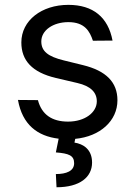

<svg xmlns="http://www.w3.org/2000/svg" viewBox="-20 -573 563 806"><path d="M370 -402 452.4 -402.7C433.9 -500.7 370.7 -552.6 267 -552.6C154.8 -552.6 69.6 -487.2 69.6 -394.9C69.6 -319.6 114.3 -269.2 214.5 -245.7L305.4 -224.4C360.4 -211.6 386.4 -185.4 386.4 -147.7C386.4 -100.9 336.6 -62.5 265.6 -62.5C198.2 -62.5 155.2 -92 139.2 -152.7L55.4 -153.4C73.9 -49.7 137.1 -1.4 226.2 9.2L214.5 66.8C268.5 71 291.2 79.5 291.2 112.2C291.2 144.9 258.5 157.7 214.5 157.7L217.3 213.1C315.3 213.1 366.5 170.5 366.5 109.4C366.5 54 329.5 31.2 292.6 25.6L295.8 9.9C400.2 0 473 -65.7 473 -152C473 -228 425.4 -275.9 328.1 -299.7L247.2 -319.6C182.5 -335.6 153.4 -357.2 153.4 -399.1C153.4 -446 203.1 -480.1 267 -480.1C335.9 -480.1 356.9 -441.4 370 -402Z"/></svg>

Font: Margiela Sans
Style: Regular
Weight: 400
Designer: Stefan Endress, Andreas Faust
Version: Version 1.100;FEAKit 1.0